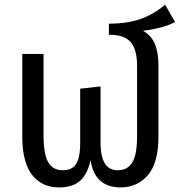

<svg xmlns="http://www.w3.org/2000/svg" viewBox="-20 -797 778 829"><path d="M597.2 -664.1Q633.3 -644 648.7 -607.2Q664.1 -570.3 664.1 -514.2V-206.1Q664.1 -94.2 618.7 -41Q573.2 12.2 501 12.2Q389.2 12.2 371.1 -105Q357.4 -43.9 325.2 -15.9Q293 12.2 234.9 12.2Q200.7 12.2 173.1 0.5Q145.5 -11.2 123.3 -35.9Q101.1 -60.5 88.6 -103.8Q76.2 -147 76.2 -206.1V-564H168V-214.8Q168 -131.8 188 -96.9Q208 -62 250 -62Q268.6 -62 281.2 -66.7Q293.9 -71.3 304.7 -83.7Q315.4 -96.2 320.8 -120.4Q326.2 -144.5 326.2 -181.2V-414.1L414.1 -423.8V-181.2Q414.1 -62 487.8 -62Q506.3 -62 520.3 -67.9Q534.2 -73.7 546.4 -88.6Q558.6 -103.5 565.2 -133.3Q571.8 -163.1 571.8 -207V-513.2Q571.8 -583 544.4 -615Q517.1 -647 450.2 -647V-694.8Q529.3 -694.8 586.9 -715.1Q644.5 -735.4 692.9 -776.9L735.8 -702.1Q687.5 -675.3 597.2 -664.1Z"/></svg>

Font: FiraGO
Style: Regular
Weight: 400
Designer: bBox Type
Foundry: bBox Type GmbH
Version: Version 1.001;PS 001.001;hotconv 1.0.88;makeotf.lib2.5.64775